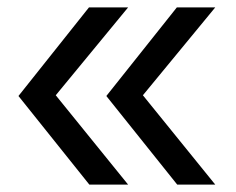

<svg xmlns="http://www.w3.org/2000/svg" viewBox="-20 -540 640 520"><path d="M460 -40 268 -280 459 -520H563L367 -282L563 -40ZM222 -40 30 -280 221 -520H327L131 -282L327 -40Z"/></svg>

Font: JetBrainsMonoNL NFM
Style: Regular
Weight: 400
Monospace: yes
Designer: Philipp Nurullin, Konstantin Bulenkov
Foundry: JetBrains
Version: Version 2.304; ttfautohint (v1.8.4.7-5d5b);Nerd Fonts 3.3.0